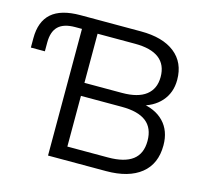

<svg xmlns="http://www.w3.org/2000/svg" viewBox="-103 -822 1014 940"><g transform="rotate(15 404.0 -352.5)"><path d="M217 0V-642H183Q125 -642 97.5 -615.5Q70 -589 70 -534V-489H-1V-537Q-1 -621 46.5 -663Q94 -705 193 -705H499Q610 -705 671 -657Q732 -609 732 -521Q732 -456 692.5 -411.5Q653 -367 584 -353V-367Q663 -358 706.5 -313Q750 -268 750 -194Q750 -100 687.5 -50Q625 0 511 0ZM297 -67H503Q586 -67 627.5 -98.5Q669 -130 669 -195Q669 -260 628 -292Q587 -324 504 -324H297ZM297 -390H487Q568 -390 609 -422Q650 -454 650 -514Q650 -576 609 -607.5Q568 -639 487 -639H297Z"/></g></svg>

Font: Mulish ExtraLight
Style: Regular
Weight: 400
Version: Version 3.603